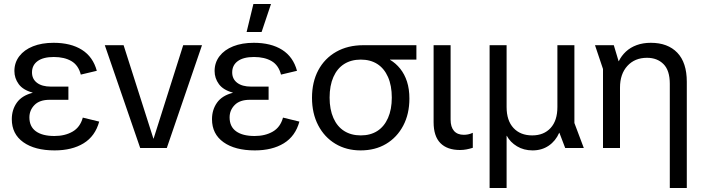

<svg xmlns="http://www.w3.org/2000/svg" viewBox="-20 -740 3512 960"><path d="M253 12Q154 12 96.5 -29Q39 -70 39 -144Q39 -191 64 -226.5Q89 -262 143 -276V-277Q95 -290 73.5 -319.5Q52 -349 52 -385Q52 -427 76.5 -459Q101 -491 145 -508.5Q189 -526 248 -526Q334 -526 389.5 -491Q445 -456 464 -386L384 -367Q372 -414 337 -434.5Q302 -455 249 -455Q196 -455 168 -434.5Q140 -414 140 -378Q140 -345 165 -326Q190 -307 234 -307H322V-241H228Q178 -241 152.5 -215Q127 -189 127 -153Q127 -107 159.5 -83.5Q192 -60 252 -60Q305 -60 343 -82Q381 -104 394 -152L476 -132Q456 -59 398 -23.5Q340 12 253 12Z M681 0 504 -514H598L747 -47H748L896 -514H990L814 0Z M1254 12Q1155 12 1097.5 -29Q1040 -70 1040 -144Q1040 -191 1065 -226.5Q1090 -262 1144 -276V-277Q1096 -290 1074.5 -319.5Q1053 -349 1053 -385Q1053 -427 1077.5 -459Q1102 -491 1146 -508.5Q1190 -526 1249 -526Q1335 -526 1390.5 -491Q1446 -456 1465 -386L1385 -367Q1373 -414 1338 -434.5Q1303 -455 1250 -455Q1197 -455 1169 -434.5Q1141 -414 1141 -378Q1141 -345 1166 -326Q1191 -307 1235 -307H1323V-241H1229Q1179 -241 1153.5 -215Q1128 -189 1128 -153Q1128 -107 1160.5 -83.5Q1193 -60 1253 -60Q1306 -60 1344 -82Q1382 -104 1395 -152L1477 -132Q1457 -59 1399 -23.5Q1341 12 1254 12ZM1213 -580 1247 -720H1335L1288 -580Z M1783 12Q1712 12 1657 -21Q1602 -54 1571 -113.5Q1540 -173 1540 -251Q1540 -330 1571.5 -389Q1603 -448 1661 -481Q1719 -514 1797 -514H2062V-442H1930V-441Q1959 -424 1981 -396.5Q2003 -369 2015 -332Q2027 -295 2027 -247Q2027 -170 1996 -111.5Q1965 -53 1910.5 -20.5Q1856 12 1783 12ZM1784 -63Q1832 -63 1866.5 -85Q1901 -107 1920 -150Q1939 -193 1939 -252Q1939 -312 1920 -355Q1901 -398 1866.5 -420Q1832 -442 1784 -442Q1736 -442 1701 -420Q1666 -398 1647 -355Q1628 -312 1628 -252Q1628 -193 1647 -150Q1666 -107 1701 -85Q1736 -63 1784 -63Z M2280 10Q2216 10 2182 -24.5Q2148 -59 2148 -129V-514H2233V-142Q2233 -105 2250 -85.5Q2267 -66 2299 -66Q2309 -66 2320 -68Q2331 -70 2344 -76V-1Q2328 4 2312.5 7Q2297 10 2280 10Z M2428 200V-514H2513V-205Q2513 -137 2547.5 -100Q2582 -63 2641 -63Q2699 -63 2733 -100Q2767 -137 2767 -205V-514H2852V-125L2899 0H2806L2777 -76H2776Q2758 -35 2723.5 -11.5Q2689 12 2643 12Q2599 12 2565 -8.5Q2531 -29 2514 -61H2513V200Z M3329 200V-321Q3329 -388 3297.5 -419.5Q3266 -451 3215 -451Q3154 -451 3117 -410.5Q3080 -370 3080 -302V0H2995V-395L2955 -514H3049L3073 -434H3074Q3087 -461 3109.5 -482Q3132 -503 3163.5 -514.5Q3195 -526 3234 -526Q3319 -526 3366.5 -476.5Q3414 -427 3414 -331V200Z"/></svg>

Font: TikTok Sans 24pt
Style: Regular
Weight: 400
Version: Version 4.000